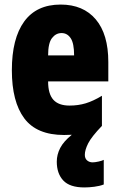

<svg xmlns="http://www.w3.org/2000/svg" viewBox="-20 -582 522 842"><path d="M352 97Q352 113 362 121.5Q372 130 386 130Q396 130 412 126.5Q428 123 435 119V227Q417 234 393.5 237Q370 240 350 240Q286 240 257.5 209.5Q229 179 229 127Q229 96 244 67Q259 38 295 9Q279 10 261 10Q141 10 86.5 -63Q32 -136 32 -274Q32 -413 86 -487.5Q140 -562 246 -562Q345 -562 400 -497Q455 -432 455 -310V-225H191Q191 -170 214 -144.5Q237 -119 285 -119Q323 -119 356 -129Q389 -139 427 -162V-30Q381 18 366.5 47Q352 76 352 97ZM250 -437Q225 -437 208 -415Q191 -393 191 -339H305Q305 -392 290 -414.5Q275 -437 250 -437Z"/></svg>

Font: Noto Sans ExtraCondensed Black
Style: Regular
Weight: 900
Width: 2
Designer: Monotype Design Team
Foundry: Monotype Imaging Inc.
Version: Version 2.013; ttfautohint (v1.8.4.7-5d5b)